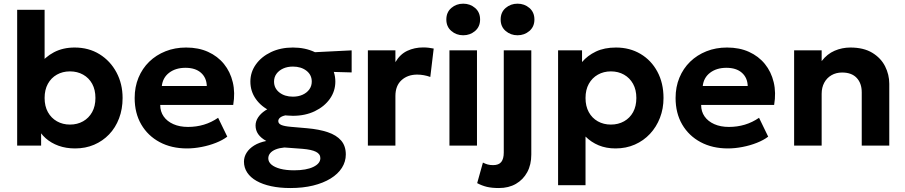

<svg xmlns="http://www.w3.org/2000/svg" viewBox="-20 -772 4801 1018"><path d="M378 15Q330 15 290.5 0.8Q251 -13.5 222.2 -39Q193.5 -64.5 178 -98L198 -130.5V0H71V-720H216.5V-390L184 -423.5Q218.5 -470 266.2 -495Q314 -520 375.5 -520Q450.5 -520 507.8 -484.5Q565 -449 597.5 -388.2Q630 -327.5 630 -252.5Q630 -193.5 611.2 -144.2Q592.5 -95 558.5 -59.5Q524.5 -24 478.8 -4.5Q433 15 378 15ZM351 -111.5Q390 -111.5 420.5 -128.8Q451 -146 468.5 -177.5Q486 -209 486 -252.5Q486 -296 468.8 -327.5Q451.5 -359 420.8 -376.2Q390 -393.5 351 -393.5Q312 -393.5 281.5 -376.2Q251 -359 233.8 -327.5Q216.5 -296 216.5 -252.5Q216.5 -209 234 -177.5Q251.5 -146 282 -128.8Q312.5 -111.5 351 -111.5Z M971.5 15Q889 15 826.5 -18.5Q764 -52 729 -112Q694 -172 694 -252.5Q694 -311 714.2 -360Q734.5 -409 771.2 -444.8Q808 -480.5 857.8 -500.2Q907.5 -520 967 -520Q1032.5 -520 1083.2 -497Q1134 -474 1167.5 -432.8Q1201 -391.5 1214.2 -336Q1227.5 -280.5 1216.5 -215.5H829.5Q829.5 -180.5 847.8 -154.5Q866 -128.5 899.2 -113.8Q932.5 -99 977 -99Q1021 -99 1061 -111Q1101 -123 1136.5 -147.5L1185 -47.5Q1161 -29 1125 -14.8Q1089 -0.5 1048.8 7.2Q1008.5 15 971.5 15ZM838 -316H1076.5Q1075 -360.5 1045.2 -386.5Q1015.5 -412.5 963.5 -412.5Q911.5 -412.5 877.2 -386.5Q843 -360.5 838 -316Z M1519.5 225Q1463 225 1417.8 215.2Q1372.5 205.5 1340.2 187.2Q1308 169 1290.8 143Q1273.5 117 1273.5 85Q1273.5 60 1287.5 37.8Q1301.5 15.5 1327.8 -0.8Q1354 -17 1392 -24.5Q1363 -40.5 1349 -60.8Q1335 -81 1335 -106.5Q1335 -129 1348.5 -149.5Q1362 -170 1386.2 -186Q1410.5 -202 1443.2 -211.8Q1476 -221.5 1514.5 -221.5L1542.5 -164.5Q1513.5 -164.5 1494.2 -160.5Q1475 -156.5 1465.2 -148.5Q1455.5 -140.5 1455.5 -130Q1455.5 -116.5 1471.5 -109.5Q1487.5 -102.5 1523 -99.5L1609 -92Q1672 -86.5 1718 -71Q1764 -55.5 1788.8 -26.8Q1813.5 2 1813.5 47Q1813.5 85 1792.8 117.8Q1772 150.5 1733 174.5Q1694 198.5 1640 211.8Q1586 225 1519.5 225ZM1539.5 131Q1604 131 1641.2 113Q1678.5 95 1678.5 66.5Q1678.5 44.5 1655.2 32.8Q1632 21 1583 17L1488 10Q1461 12.5 1441.8 20.2Q1422.5 28 1412.5 40.2Q1402.5 52.5 1402.5 67.5Q1402.5 86.5 1419.2 100.8Q1436 115 1466.5 123Q1497 131 1539.5 131ZM1533 -158Q1467 -158 1416.2 -182Q1365.5 -206 1336.5 -247Q1307.5 -288 1307.5 -339.5Q1307.5 -389.5 1336.8 -430.5Q1366 -471.5 1417 -495.8Q1468 -520 1533 -520Q1597.5 -520 1648.5 -496Q1699.5 -472 1728.8 -431.2Q1758 -390.5 1758 -339.5Q1758 -289 1729 -248Q1700 -207 1649.2 -182.5Q1598.5 -158 1533 -158ZM1533 -259.5Q1562 -259.5 1584.5 -269.8Q1607 -280 1620 -298Q1633 -316 1633 -339.5Q1633 -375 1604.8 -397Q1576.5 -419 1533 -419Q1504 -419 1481.5 -408.8Q1459 -398.5 1446 -380.8Q1433 -363 1433 -339.5Q1433 -304 1461.2 -281.8Q1489.5 -259.5 1533 -259.5ZM1610 -394.5 1555 -490.5 1844.5 -505V-388Z M1930.5 0V-505H2076.5V-442.5Q2101 -484.5 2139.5 -502.5Q2178 -520.5 2223.5 -520.5Q2239.5 -520.5 2253 -518.8Q2266.5 -517 2279.5 -514.5L2261.5 -364Q2245.5 -370 2227.5 -373.2Q2209.5 -376.5 2192 -376.5Q2141.5 -376.5 2109 -347Q2076.5 -317.5 2076.5 -263V0Z M2363 0V-505H2509V0ZM2436 -585Q2399.5 -585 2373 -607.8Q2346.5 -630.5 2346.5 -668.5Q2346.5 -707 2373 -729.8Q2399.5 -752.5 2436 -752.5Q2472.5 -752.5 2499 -729.8Q2525.5 -707 2525.5 -668.5Q2525.5 -630.5 2499 -607.8Q2472.5 -585 2436 -585Z M2625.5 225Q2588 225 2561.8 218.8Q2535.5 212.5 2510 199L2540.5 90Q2553 96.5 2565.5 100Q2578 103.5 2594.5 103.5Q2624.5 103.5 2637.8 86.8Q2651 70 2651 37V-505H2797V47.5Q2797 101 2775.5 140.8Q2754 180.5 2715.5 202.8Q2677 225 2625.5 225ZM2724 -585Q2687.5 -585 2661 -607.8Q2634.5 -630.5 2634.5 -668.5Q2634.5 -707 2661 -729.8Q2687.5 -752.5 2724 -752.5Q2760.5 -752.5 2787 -729.8Q2813.5 -707 2813.5 -668.5Q2813.5 -630.5 2787 -607.8Q2760.5 -585 2724 -585Z M2939 210V-505H3066V-443Q3095 -477.5 3139.8 -498.8Q3184.5 -520 3246 -520Q3319 -520 3376 -486.2Q3433 -452.5 3465.5 -392Q3498 -331.5 3498 -252.5Q3498 -196 3479.2 -147.5Q3460.5 -99 3426.5 -62.5Q3392.5 -26 3346 -5.5Q3299.5 15 3243.5 15Q3194 15 3154.2 -1.5Q3114.5 -18 3084.5 -48V210ZM3219 -111.5Q3258 -111.5 3288.8 -128.8Q3319.5 -146 3336.8 -177.5Q3354 -209 3354 -252.5Q3354 -296 3336.5 -327.5Q3319 -359 3288.5 -376.2Q3258 -393.5 3219 -393.5Q3180.5 -393.5 3150 -376.2Q3119.5 -359 3102 -327.5Q3084.5 -296 3084.5 -252.5Q3084.5 -209 3101.8 -177.5Q3119 -146 3149.5 -128.8Q3180 -111.5 3219 -111.5Z M3839.5 15Q3757 15 3694.5 -18.5Q3632 -52 3597 -112Q3562 -172 3562 -252.5Q3562 -311 3582.2 -360Q3602.5 -409 3639.2 -444.8Q3676 -480.5 3725.8 -500.2Q3775.5 -520 3835 -520Q3900.5 -520 3951.2 -497Q4002 -474 4035.5 -432.8Q4069 -391.5 4082.2 -336Q4095.5 -280.5 4084.5 -215.5H3697.5Q3697.5 -180.5 3715.8 -154.5Q3734 -128.5 3767.2 -113.8Q3800.5 -99 3845 -99Q3889 -99 3929 -111Q3969 -123 4004.5 -147.5L4053 -47.5Q4029 -29 3993 -14.8Q3957 -0.5 3916.8 7.2Q3876.5 15 3839.5 15ZM3706 -316H3944.5Q3943 -360.5 3913.2 -386.5Q3883.5 -412.5 3831.5 -412.5Q3779.5 -412.5 3745.2 -386.5Q3711 -360.5 3706 -316Z M4190.5 0V-505H4336.5V-448Q4365.5 -486 4405.2 -503Q4445 -520 4488.5 -520Q4559 -520 4604.8 -492.2Q4650.5 -464.5 4672.8 -420.5Q4695 -376.5 4695 -328V0H4549V-282.5Q4549 -330.5 4522.2 -359Q4495.5 -387.5 4445 -387.5Q4413 -387.5 4388.5 -373.2Q4364 -359 4350.2 -333.5Q4336.5 -308 4336.5 -274.5V0Z"/></svg>

Font: Geologica Thin Roman SemiBold
Style: Regular
Weight: 600
Version: Version 1.010;gftools[0.9.28]